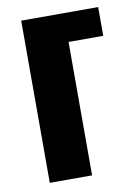

<svg xmlns="http://www.w3.org/2000/svg" viewBox="-71 -626 478 674"><g transform="rotate(-10 168.0 -289.0)"><path d="M51.8 0V-578.1H326.2V-475.6H202.6V0Z"/></g></svg>

Font: Oswald
Style: DemiBold
Weight: 600
Designer: Vernon Adams
Foundry: Vernon Adams
Version: 3.0; ttfautohint (v0.95) -l 8 -r 50 -G 200 -x 0 -w "G" -W -c